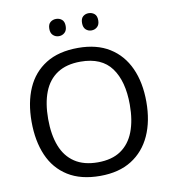

<svg xmlns="http://www.w3.org/2000/svg" viewBox="-97 -992 975 1086"><g transform="rotate(-10 390.5 -449.0)"><path d="M720 -358Q720 -247 682.5 -164.5Q645 -82 572 -36Q499 10 391 10Q280 10 206.5 -36Q133 -82 97 -165Q61 -248 61 -359Q61 -469 97 -551Q133 -633 206.5 -679Q280 -725 392 -725Q499 -725 572 -679.5Q645 -634 682.5 -551.5Q720 -469 720 -358ZM156 -358Q156 -268 181 -203Q206 -138 258.5 -103Q311 -68 391 -68Q472 -68 523.5 -103Q575 -138 600 -203Q625 -268 625 -358Q625 -493 569 -569.5Q513 -646 392 -646Q311 -646 258.5 -611.5Q206 -577 181 -512.5Q156 -448 156 -358ZM251 -859Q251 -885 265 -896.5Q279 -908 298 -908Q317 -908 331 -896.5Q345 -885 345 -859Q345 -834 331 -821.5Q317 -809 298 -809Q279 -809 265 -821.5Q251 -834 251 -859ZM439 -859Q439 -885 452.5 -896.5Q466 -908 485 -908Q504 -908 518 -896.5Q532 -885 532 -859Q532 -834 518 -821.5Q504 -809 485 -809Q466 -809 452.5 -821.5Q439 -834 439 -859Z"/></g></svg>

Font: Noto Sans Cherokee
Style: Regular
Weight: 400
Designer: Monotype Design Team
Foundry: Monotype Imaging Inc.
Version: Version 2.001